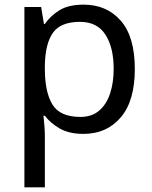

<svg xmlns="http://www.w3.org/2000/svg" viewBox="-20 -566 655 826"><path d="M340 -546Q439 -546 499.5 -477Q560 -408 560 -269Q560 -132 499.5 -61Q439 10 339 10Q277 10 236.5 -13.5Q196 -37 173 -68H167Q169 -51 171 -25Q173 1 173 20V240H85V-536H157L169 -463H173Q197 -498 236 -522Q275 -546 340 -546ZM324 -472Q242 -472 208.5 -426Q175 -380 173 -286V-269Q173 -170 205.5 -116.5Q238 -63 326 -63Q375 -63 406.5 -90Q438 -117 453.5 -163.5Q469 -210 469 -270Q469 -362 433.5 -417Q398 -472 324 -472Z"/></svg>

Font: Noto Sans Carian
Style: Regular
Weight: 400
Designer: Monotype Design Team
Foundry: Monotype Imaging Inc.
Version: Version 2.002; ttfautohint (v1.8.4.7-5d5b)